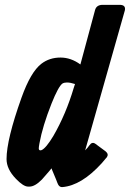

<svg xmlns="http://www.w3.org/2000/svg" viewBox="-20 -761 532 786"><path d="M491.2 -718.8Q491.2 -718.8 328.6 -145.5Q338.9 -155.8 346.7 -167Q357.4 -182.1 371.1 -171.9L412.1 -141.6Q425.8 -130.4 418 -118.2Q407.7 -105.5 396.5 -92.8Q313.5 -1.5 235.4 4.9Q224.1 5.9 217.8 -5.9L214.8 -12.7L209.5 -26.4L192.4 -67.4H192.9L190.9 -71.8L181.6 -60.5Q164.1 -39.6 151.4 -25.9Q123 2.9 100.6 2.9H95.2Q75.7 2.9 44.9 -29.3Q6.8 -68.8 6.8 -109.9Q6.8 -189.5 67.9 -360.8Q105.5 -466.3 149.4 -500Q182.6 -525.4 227.5 -525.4Q270.5 -525.4 309.1 -497.1L369.1 -719.7Q374.5 -740.2 398.4 -741.2H469.7Q495.6 -741.2 491.2 -718.8ZM287.1 -417Q268.1 -423.3 253.9 -423.3Q242.7 -423.3 235.4 -418.9Q218.8 -406.7 190.9 -336.9Q154.3 -244.6 141.6 -174.8Q138.7 -158.7 138.7 -153.8Q138.7 -145.5 145.5 -145.5Q148.4 -145.5 150.4 -146.5Q168.5 -154.8 198.2 -204.1Q250 -293.5 282.2 -402.3Z"/></svg>

Font: Allan
Style: Bold
Weight: 700
Version: Version 1.005